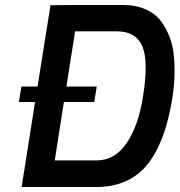

<svg xmlns="http://www.w3.org/2000/svg" viewBox="-20 -752 722 772"><path d="M200 -107H368Q442 -107 489.5 -177Q537 -247 555 -364Q578 -507 552 -566.5Q526 -626 450 -626H282L247 -404H369L359 -342H237ZM56 -342 66 -404H131L183 -731Q183 -732 474 -732Q526 -732 565.5 -714.5Q605 -697 627.5 -666.5Q650 -636 663.5 -599Q677 -562 680 -517.5Q683 -473 681 -433Q679 -393 672 -352Q643 -175 570 -87.5Q497 0 365 0H67L121 -342Z"/></svg>

Font: Exo
Style: Demi Bold Italic
Weight: 600
Designer: Natanael Gama
Version: Version 1